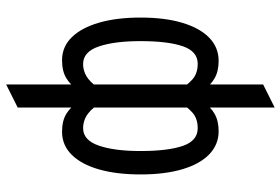

<svg xmlns="http://www.w3.org/2000/svg" viewBox="-171 -583 958 656"><g transform="rotate(90 308.0 -255.0)"><path d="M186 12Q140 12 107.5 -21Q75 -54 57.5 -114.2Q40 -174.5 40 -256Q40 -339.5 58 -399.2Q76 -459 109 -491Q142 -523 188 -523Q223.5 -523 247.5 -509.2Q271.5 -495.5 289 -469L287.5 -388.5Q272 -414.5 251.8 -433Q231.5 -451.5 198 -451.5Q155.5 -451.5 138 -400.5Q120.5 -349.5 120.5 -256Q120.5 -167 138.8 -113.5Q157 -60 198.5 -60Q253.5 -60 289 -128L289.5 -44.5Q271 -17 247 -2.5Q223 12 186 12ZM268.5 203V-675L347.5 -714.5V163.5ZM430 12Q393 12 369.2 -2.5Q345.5 -17 326.5 -44.5L327.5 -128Q363 -60 418 -60Q459 -60 477.5 -113.5Q496 -167 496 -256Q496 -349.5 478.5 -400.5Q461 -451.5 418 -451.5Q384.5 -451.5 364.2 -433Q344 -414.5 328.5 -388.5L327.5 -469Q345 -495.5 369 -509.2Q393 -523 428.5 -523Q474 -523 507.2 -491Q540.5 -459 558.2 -399.2Q576 -339.5 576 -256Q576 -174.5 558.8 -114.2Q541.5 -54 508.8 -21Q476 12 430 12Z"/></g></svg>

Font: Overpass Mono
Style: Regular
Weight: 400
Designer: Delve Withrington, Dave Bailey
Foundry: Delve Fonts LLC
Version: Version 4.000